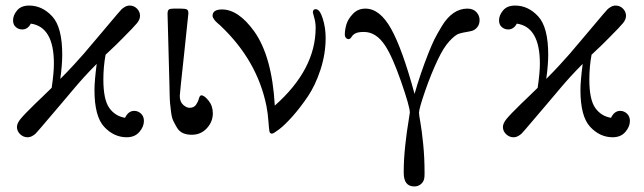

<svg xmlns="http://www.w3.org/2000/svg" viewBox="-20 -472 2317 691"><path d="M27 -399Q27 -417 41.5 -434.5Q56 -452 85 -452Q132 -452 168 -413Q204 -374 204 -275Q204 -239 197 -188Q225 -216 246 -239Q267 -262 281.5 -278.5Q296 -295 331.5 -337.5Q367 -380 402 -421Q413 -434 417.5 -438.5Q422 -443 430 -447.5Q438 -452 447 -452Q462 -452 473 -441Q484 -430 484 -415Q484 -402 473 -388.5Q462 -375 421 -334Q406 -319 398 -311L360 -275Q352 -232 352 -186Q352 -114 373 -84Q394 -54 430 -48Q442 -73 463 -73Q477 -73 487.5 -63Q498 -53 498 -37Q498 -16 481.5 3Q465 22 436 22Q390 22 355 -15.5Q320 -53 320 -148Q320 -180 328 -242Q304 -218 283.5 -195.5Q263 -173 248 -155Q233 -137 196 -93.5Q159 -50 124 -9Q113 4 108.5 8.5Q104 13 96 17.5Q88 22 79 22Q64 22 52.5 11Q41 0 41 -15Q41 -28 54 -44Q67 -60 107 -99Q121 -112 129 -120Q160 -150 166 -156Q174 -210 174 -243Q174 -375 91 -387Q80 -366 60 -366Q47 -366 37 -374.5Q27 -383 27 -399Z M583 -422Q583 -434 587.5 -437.5Q592 -441 604 -441H631Q647 -441 652.5 -438Q658 -435 658 -424Q658 -419 642.5 -276.5Q627 -134 627 -127Q627 -106 639 -95Q651 -84 662 -84Q678 -84 685.5 -95Q693 -106 696 -117.5Q699 -129 705 -129Q715 -129 730.5 -110Q746 -91 746 -64Q746 -34 724.5 -10.5Q703 13 670 13Q652 13 638.5 7Q625 1 617 -12.5Q609 -26 603.5 -37.5Q598 -49 595.5 -70Q593 -91 592 -101Q591 -111 590.5 -133.5Q590 -156 590 -159Z M745 -415Q745 -438 779 -438Q838 -438 895 -359Q959 -269 969 -92Q1116 -222 1116 -372Q1116 -391 1111 -408Q1106 -425 1106 -427Q1106 -439 1116 -439Q1131 -439 1141.5 -405.5Q1152 -372 1152 -336Q1152 -278 1133.5 -221.5Q1115 -165 1088 -125Q1061 -85 1033 -53.5Q1005 -22 984.5 -6.5Q964 9 959 9Q951 9 949.5 0Q948 -9 946 -36.5Q944 -64 939 -90Q906 -254 774 -379L772 -381Q769 -383 766 -386Q763 -389 759 -392.5Q755 -396 752 -400Q749 -404 747 -408Q745 -412 745 -415Z M1221 -348Q1221 -364 1226.5 -383.5Q1232 -403 1250 -422Q1268 -441 1295 -441Q1347 -441 1387.5 -368.5Q1428 -296 1472 -134Q1492 -205 1522 -281Q1534 -311 1543 -329.5Q1552 -348 1570.5 -378.5Q1589 -409 1612 -425Q1635 -441 1662 -441Q1683 -441 1694.5 -428.5Q1706 -416 1706 -400Q1706 -376 1686 -364Q1679 -360 1662.5 -357.5Q1646 -355 1632.5 -351Q1619 -347 1598 -324.5Q1577 -302 1557 -260Q1532 -208 1510 -144.5Q1488 -81 1488 -66Q1488 -59 1493 -31Q1498 -3 1503 46Q1508 95 1508 151Q1508 163 1507 169Q1505 182 1495 190.5Q1485 199 1471 199Q1433 199 1433 150V145Q1433 102 1438.5 51Q1444 0 1450 -34L1455 -67Q1455 -88 1423.5 -178.5Q1392 -269 1366 -308Q1334 -357 1290 -357Q1270 -357 1260.5 -352.5Q1251 -348 1246.5 -341Q1242 -334 1240 -333Q1234 -329 1227.5 -333.5Q1221 -338 1221 -348Z M1776 -399Q1776 -417 1790.5 -434.5Q1805 -452 1834 -452Q1881 -452 1917 -413Q1953 -374 1953 -275Q1953 -239 1946 -188Q1974 -216 1995 -239Q2016 -262 2030.5 -278.5Q2045 -295 2080.5 -337.5Q2116 -380 2151 -421Q2162 -434 2166.5 -438.5Q2171 -443 2179 -447.5Q2187 -452 2196 -452Q2211 -452 2222 -441Q2233 -430 2233 -415Q2233 -402 2222 -388.5Q2211 -375 2170 -334Q2155 -319 2147 -311L2109 -275Q2101 -232 2101 -186Q2101 -114 2122 -84Q2143 -54 2179 -48Q2191 -73 2212 -73Q2226 -73 2236.5 -63Q2247 -53 2247 -37Q2247 -16 2230.5 3Q2214 22 2185 22Q2139 22 2104 -15.5Q2069 -53 2069 -148Q2069 -180 2077 -242Q2053 -218 2032.5 -195.5Q2012 -173 1997 -155Q1982 -137 1945 -93.5Q1908 -50 1873 -9Q1862 4 1857.5 8.5Q1853 13 1845 17.5Q1837 22 1828 22Q1813 22 1801.5 11Q1790 0 1790 -15Q1790 -28 1803 -44Q1816 -60 1856 -99Q1870 -112 1878 -120Q1909 -150 1915 -156Q1923 -210 1923 -243Q1923 -375 1840 -387Q1829 -366 1809 -366Q1796 -366 1786 -374.5Q1776 -383 1776 -399Z"/></svg>

Font: CMU Serif
Style: Roman
Weight: 500
Version: Version 0.7.0